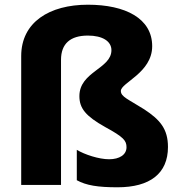

<svg xmlns="http://www.w3.org/2000/svg" viewBox="-20 -785 765 815"><path d="M626 -589C626 -707 512 -765 353 -765C190 -765 70 -691 70 -547V0H239V-531C239 -600 279 -634 353 -634C415 -634 453 -610 453 -572C453 -493 317 -481 317 -377C317 -325 344 -292 426 -246C505 -203 517 -188 517 -160C517 -128 487 -109 443 -109C400 -109 339 -129 306 -149V-20C346 2 395 10 479 10C616 10 693 -48 693 -161C693 -238 659 -277 592 -321C524 -364 493 -374 493 -399C493 -434 626 -476 626 -589Z"/></svg>

Font: Noto Sans Lao ExtraBold
Style: Regular
Weight: 800
Designer: Monotype Design Team
Foundry: Monotype Imaging Inc.
Version: Version 2.003